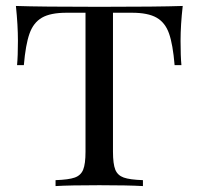

<svg xmlns="http://www.w3.org/2000/svg" viewBox="-20 -628 671 648"><path d="M589.4 -490.2Q589.4 -438.5 592.3 -408.2H569.3Q563.5 -478 550.5 -514.9Q537.6 -551.8 508.5 -568.4Q479.5 -585 425.3 -585H361.3V-116.2Q361.3 -74.7 369.1 -55.4Q377 -36.1 397.5 -28.8Q418 -21.5 462.4 -20V0Q410.6 -2.9 315.4 -2.9Q215.8 -2.9 167.5 0V-20Q211.9 -21.5 232.4 -28.8Q252.9 -36.1 260.7 -55.4Q268.6 -74.7 268.6 -116.2V-585H204.6Q150.4 -585 121.6 -568.4Q92.8 -551.8 79.6 -514.6Q66.4 -477.5 60.5 -408.2H37.6Q40.5 -439.9 40.5 -490.2Q40.5 -542.5 33.7 -607.9Q116.7 -605 315.4 -605Q513.7 -605 596.7 -607.9Q589.4 -543.9 589.4 -490.2Z"/></svg>

Font: TypoPRO Playfair Display SC
Style: Regular
Weight: 400
Designer: Claus Eggers Sørensen
Foundry: Claus Eggers Sørensen
Version: Version 1.004;PS 001.004;hotconv 1.0.70;makeotf.lib2.5.58329